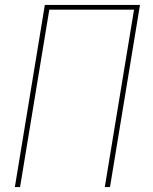

<svg xmlns="http://www.w3.org/2000/svg" viewBox="-20 -755 616 775"><path d="M40 0H61L179 -716H521L403 0H424L545 -735H161Z"/></svg>

Font: Iosevka Sparkle Thin Oblique
Style: Regular
Weight: 100
Italic angle: -9°
Designer: Belleve Invis
Foundry: Belleve Invis
Version: Version 4.5.0; ttfautohint (v1.8.3)